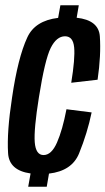

<svg xmlns="http://www.w3.org/2000/svg" viewBox="-20 -700 398 725"><path d="M86.5 5 95.5 -45Q14 -56.5 10.5 -122Q5.5 -201.5 25.5 -331.5Q47.5 -482 83 -558.5Q112 -622 199.5 -632.5L208 -680H277.5L269.5 -633Q352.5 -624 357 -563Q362 -491.5 348.5 -399L249 -387.5Q264 -479.5 260 -521.2Q256 -563 225.5 -563Q193.5 -563 171.5 -519Q149.5 -475 127 -333Q107.5 -211.5 111.2 -163Q115 -114.5 144.5 -114.5Q174.5 -114.5 195.2 -161.8Q216 -209 231 -287.5L326 -275.5Q310 -198 278.5 -120.5Q251.5 -54.5 165 -44.5L156.5 5Z"/></svg>

Font: Anybody Condensed Medium
Style: Italic
Weight: 500
Width: 3
Italic angle: -10°
Designer: Tyler Finck
Foundry: Etcetera Type Company
Version: Version 1.010; ttfautohint (v1.8.3) -l 8 -r 50 -G 200 -x 14 